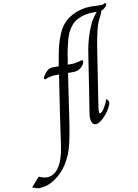

<svg xmlns="http://www.w3.org/2000/svg" viewBox="-375 -1082 1159 1607"><g transform="rotate(-10 205.0 -278.0)"><path d="M632.8 -992.3Q640.5 -995.4 643.1 -984.4Q645.6 -973.3 621.5 -951.3Q609.2 -939 593.3 -935.9Q590.8 -926.7 585.9 -914.1Q581 -901.5 573.3 -886.2Q547.2 -840.5 531.5 -772.6Q515.9 -704.6 506.7 -647.2L439 -209.2Q434.4 -182.6 432.1 -164.1Q429.7 -145.6 428.2 -134.4Q423.1 -90.8 431.3 -90.8Q447.2 -90.8 467.2 -120.5Q479.5 -140.5 488.2 -157.9Q496.9 -175.4 504.6 -200Q525.1 -184.1 525.1 -168.7Q523.1 -148.7 508.2 -121Q493.3 -93.3 470.3 -67.2Q419 -7.7 382.6 -7.7Q342.1 -7.7 343.6 -82.6Q345.6 -93.3 346.4 -105.4Q347.2 -117.4 350.3 -129.7Q367.2 -234.4 383.6 -341.5Q400 -448.7 415.9 -552.8Q420.5 -587.7 429 -634.4Q437.4 -681 452.3 -731.8Q467.2 -782.6 489.7 -833.3Q512.3 -884.1 548.7 -926.7L554.4 -932.8Q535.9 -932.8 507.7 -932.1Q479.5 -931.3 449.2 -924.4Q419 -917.4 388.5 -901.8Q357.9 -886.2 334.4 -857.9Q296.9 -812.3 280.5 -752.3Q264.1 -692.3 252.8 -631.3Q251.3 -628.2 250 -614.1Q248.7 -600 245.6 -582.6Q242.1 -564.1 237.4 -539H276.9Q290.8 -539 304.6 -542.1Q317.4 -545.6 331.5 -547.9Q345.6 -550.3 357.9 -556.4Q367.2 -556.4 369.5 -546.2Q371.8 -535.9 364.1 -523.1Q351.3 -501.5 329 -485.9Q306.7 -470.3 273.3 -470.3H228.2L162.6 -29.7Q150.3 45.6 137.7 102.6Q125.1 159.5 109.2 198.5Q101.5 217.4 81.3 256.4Q61 295.4 25.9 334.4Q-9.2 373.3 -59.2 403.8Q-109.2 434.4 -174.9 437.4Q-195.4 437.4 -234.4 420.5L-164.1 342.1Q-143.6 351.3 -126.4 355.4Q-109.2 359.5 -95.4 359.5Q-35.9 359.5 5.6 298.5Q47.2 237.4 64.1 120.5Q84.1 -17.4 104.6 -161Q125.1 -304.6 147.2 -442.1L151.3 -470.3H104.6Q89.2 -468.7 76.9 -465.6Q64.1 -462.6 53.8 -459.5Q43.6 -456.4 35.9 -451.3Q23.1 -451.3 22.3 -457.7Q21.5 -464.1 25.1 -471.8Q39 -498.5 60 -518.7Q81 -539 115.9 -539H161Q170.3 -595.4 181.3 -651.5Q192.3 -707.7 208.7 -757.2Q225.1 -806.7 248.5 -847.2Q271.8 -887.7 307.7 -915.9Q352.8 -950.3 397.4 -964.9Q442.1 -979.5 480.5 -982.8Q519 -986.2 547.9 -983.6Q576.9 -981 590.8 -982.6Q603.1 -981 611 -982.6Q619 -984.1 623.1 -987.7L632.8 -992.3Z"/></g></svg>

Font: MM Jasmine
Style: Regular
Weight: 400
Designer: Khon Soe Zaw Thu
Version: Version 1.00 July 11, 2016, initial release